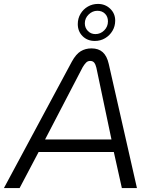

<svg xmlns="http://www.w3.org/2000/svg" viewBox="-57 -960 762 980"><path d="M-37 0 310 -646Q331 -684 355 -698.5Q379 -713 410 -713Q446 -713 467.5 -693.5Q489 -674 498 -634L642 0H565L524 -184H140L43 0ZM173 -248H512L435 -614Q431 -631 424 -640Q417 -649 403 -649Q391 -649 382.5 -640.5Q374 -632 365 -617ZM427 -751Q389 -751 364.5 -775.5Q340 -800 340 -837Q340 -866 354 -889.5Q368 -913 391.5 -926.5Q415 -940 443 -940Q480 -940 505.5 -915.5Q531 -891 531 -855Q531 -826 517 -802.5Q503 -779 479.5 -765Q456 -751 427 -751ZM430 -786Q456 -786 475 -805Q494 -824 494 -851Q494 -875 479 -890Q464 -905 440 -905Q415 -905 395.5 -886Q376 -867 376 -841Q376 -818 391.5 -802Q407 -786 430 -786Z"/></svg>

Font: MuseoModerno Thin Light
Style: Italic
Weight: 300
Italic angle: -9°
Version: Version 1.003